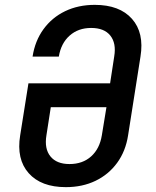

<svg xmlns="http://www.w3.org/2000/svg" viewBox="-20 -760 640 790"><path d="M251 10Q149 10 98 -47.5Q47 -105 63 -203L97 -417H433L450 -528Q459 -582 434 -613.5Q409 -645 355 -645Q302 -645 266.5 -613.5Q231 -582 222 -527H114Q124 -592 159 -640Q194 -688 248 -714Q302 -740 370 -740Q472 -740 523 -682.5Q574 -625 558 -527L507 -203Q497 -138 462 -90Q427 -42 373 -16Q319 10 251 10ZM266 -85Q320 -85 355 -116.5Q390 -148 399 -203L418 -319H189L171 -203Q162 -148 187.5 -116.5Q213 -85 266 -85Z"/></svg>

Font: JetBrains Mono NL SemiBold
Style: Italic
Weight: 600
Italic angle: -9°
Monospace: yes
Designer: Philipp Nurullin, Konstantin Bulenkov
Foundry: JetBrains
Version: Version 2.305; ttfautohint (v1.8.4.7-5d5b)